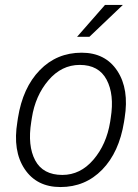

<svg xmlns="http://www.w3.org/2000/svg" viewBox="-20 -753 563 783"><path d="M53.2 -272Q72.8 -395.5 142.1 -466.8Q211.4 -538.1 313 -538.1Q409.7 -538.1 458.5 -463.9Q507.3 -389.6 488.3 -272L485.8 -255.9Q465.8 -131.8 396.7 -61Q327.6 9.8 226.6 9.8Q129.4 9.8 80.3 -64Q31.2 -137.7 50.8 -255.9ZM107.4 -255.9Q91.8 -158.7 123.5 -99.1Q155.3 -39.6 234.4 -39.6Q307.6 -39.6 360.8 -101.6Q414.1 -163.6 429.2 -255.9L431.6 -272Q446.8 -367.7 414.8 -428Q382.8 -488.3 305.2 -488.3Q231 -488.3 177.5 -425.5Q124 -362.8 109.9 -272ZM408.2 -732.9H481L344.7 -603H294.4Z"/></svg>

Font: Franko
Style: Light Italic
Weight: 300
Designer: Google
Version: Version 1.200310; 2013